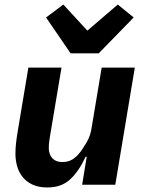

<svg xmlns="http://www.w3.org/2000/svg" viewBox="-20 -814 640 846"><path d="M362 -123H357Q328 -60 289.5 -24Q251 12 189 12Q151 12 124.5 0Q98 -12 81 -32.5Q64 -53 56 -80Q48 -107 48 -137Q48 -159 50.5 -182Q53 -205 59 -241L105 -516H251L202 -224Q200 -210 197.5 -195Q195 -180 195 -161Q195 -151 198 -140Q201 -129 208 -120Q215 -111 226.5 -105.5Q238 -100 255 -100Q281 -100 300 -112Q319 -124 336 -147Q347 -162 362.5 -188.5Q378 -215 383 -247L428 -516H574L488 0H342ZM291 -579 183 -737 259 -794 365 -679 499 -794 569 -737 415 -579Z"/></svg>

Font: IBM Plex Mono
Style: Bold Italic
Weight: 700
Italic angle: -9°
Monospace: yes
Designer: Mike Abbink, Paul van der Laan, Pieter van Rosmalen
Foundry: Bold Monday
Version: Version 2.3